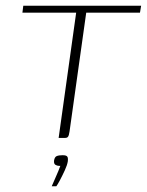

<svg xmlns="http://www.w3.org/2000/svg" viewBox="-20 -480 511 668"><path d="M61 -460H471L467 -436H280L222 -23Q221 -16 219.5 -10.5Q218 -5 215 -2.5Q212 0 205 0H184L245 -436H58ZM160 168Q166 154 172 140.5Q178 127 183 115Q188 103 190 97Q188 97 187 97Q186 97 185 97Q179 97 173 93.5Q167 90 168 79Q170 66 177.5 63Q185 60 198 60Q205 60 209.5 61.5Q214 63 215.5 67.5Q217 72 216 81Q214 94 205.5 112.5Q197 131 188.5 147Q180 163 176 168Z"/></svg>

Font: Genos ExtraLight
Style: Italic
Weight: 250
Italic angle: -8°
Designer: Robert E. Leuschke
Foundry: Robert E. Leuschke
Version: Version 1.010